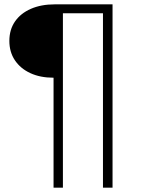

<svg xmlns="http://www.w3.org/2000/svg" viewBox="-20 -762 659 882"><path d="M226 100V-405Q165 -405 119.5 -426Q74 -447 48.5 -485Q23 -523 23 -574Q23 -626 49 -663.5Q75 -701 122 -721.5Q169 -742 231 -742H497V100H453V-701H269V100Z"/></svg>

Font: MOST Montserrat Light
Style: Regular
Weight: 300
Designer: Julieta Ulanovsky
Foundry: Julieta Ulanovsky
Version: Version 8.000;March 11, 2024;FontCreator 15.0.0.2926 64-bit